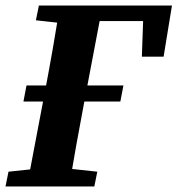

<svg xmlns="http://www.w3.org/2000/svg" viewBox="-22 -677 644 697"><path d="M63.1 -308.5H414.9L426.1 -366.7H74.2L63.1 -308.5ZM-2 0H320.4L331.2 -53.7L193.5 -68.7H150.3L8.8 -53.7L-2 0ZM75.7 0H229.4C246.1 -103 264.8 -207 284.6 -310.7L350.4 -657H196C179.3 -554 161.3 -450 141.6 -347L75.7 0ZM108.3 -603.3 245.2 -588.3H260.8L273.9 -657H119.2L108.3 -603.3ZM262.5 -600.5H558.6L499.5 -657L493 -471.2H571.9L602.3 -657H273.9L262.5 -600.5Z"/></svg>

Font: Source Serif Variable
Style: Italic
Weight: 389
Italic angle: -12°
Designer: Frank Grießhammer
Foundry: Adobe Systems Incorporated
Version: Version 3.001;hotconv 1.0.111;makeotfexe 2.5.65597